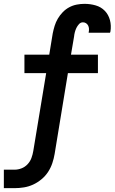

<svg xmlns="http://www.w3.org/2000/svg" viewBox="-53 -763 596 998"><path d="M-33 215V119H23Q41 119 59 112Q77 105 90.5 90.5Q104 76 110.5 58Q117 40 120 22L187 -383H74V-479H203L221 -589Q225 -609 231 -628.5Q237 -648 247.5 -666Q258 -684 273 -699.5Q288 -715 306.5 -725Q325 -735 345.5 -739Q366 -743 386 -743Q416 -743 444 -735Q472 -727 491.5 -707Q511 -687 518.5 -658.5Q526 -630 521 -599Q521 -598 520 -596.5Q519 -595 519 -593H408V-595Q410 -604 409.5 -613.5Q409 -623 405 -630.5Q401 -638 394 -642.5Q387 -647 378 -647Q366 -647 357.5 -637.5Q349 -628 344 -617.5Q339 -607 336 -595.5Q333 -584 332 -573L316 -479H456V-383H300L231 37Q227 61 219 85Q211 109 197 130.5Q183 152 162.5 169Q142 186 119 196.5Q96 207 71.5 211Q47 215 23 215Z"/></svg>

Font: Iosevka Term Curly Oblique
Style: Bold
Weight: 700
Italic angle: -9°
Designer: Belleve Invis
Foundry: Belleve Invis
Version: Version 32.3.0